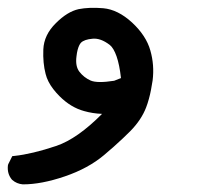

<svg xmlns="http://www.w3.org/2000/svg" viewBox="-38 -153 558 495"><path d="M20.5 322.3Q4.9 320.8 -6.3 311L-6.8 310.5L-7.3 310.1Q-20 294.9 -17.6 273.4L-17.1 271.5L-16.6 270L-8.8 254.4L-6.3 249.5L-1 249Q44.9 244.1 107.4 223.1Q161.6 204.6 225.1 140.6Q200.7 139.6 178.7 133.3Q144.5 124 115.7 95.2Q106.4 85.9 99.1 76.4Q91.8 66.9 86.9 57.1Q82 47.4 79.6 37.6Q72.3 9.8 73.7 -25.4Q75.2 -63 106 -93.3Q135.7 -123 164.6 -129.4Q191.9 -134.8 228 -131.8Q266.1 -128.4 302.7 -94.7Q338.9 -61 349.6 -22.9Q360.4 14.6 355.5 54.2Q353.5 66.9 351.3 78.6Q349.1 90.3 345.9 101.8Q342.8 113.3 338.9 123.5Q326.7 155.8 297.9 185.1Q288.6 194.3 278.1 204.3Q267.6 214.4 255.6 224.9Q243.7 235.4 230.5 246.6Q189.5 281.2 128.9 301.8Q68.8 322.3 21.5 322.3H21ZM256.3 55.2 273.9 48.3Q270 13.7 262.5 -7.8Q254.9 -29.3 245.1 -37.1Q232.9 -46.4 221.9 -50.3Q210.9 -54.2 200.7 -53.2Q179.2 -51.3 170.9 -43Q168.5 -40.5 166.3 -36.1Q164.1 -31.7 162.1 -24.4Q160.2 -17.1 159.2 -7.8Q155.8 17.6 166.5 31.7Q178.2 46.9 195.8 54.7Q212.9 62 256.3 55.2Z"/></svg>

Font: NaikaiFont
Style: Bold
Weight: 700
Version: Version 1.89